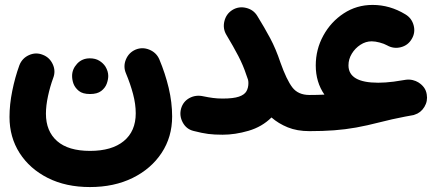

<svg xmlns="http://www.w3.org/2000/svg" viewBox="-20 -486 1790 788"><path d="M349.1 281.7Q250.5 281.7 176.3 244.4Q102.1 207 60.5 142.1Q19 77.1 19 -5.9Q19 -57.1 30.3 -112.8Q41.5 -168.5 59.6 -218.3Q70.8 -247.1 98.9 -259.8Q127 -272.5 155.3 -261.2Q183.6 -250.5 196.5 -222.4Q209.5 -194.3 198.2 -165.5Q185.5 -130.9 177 -91.6Q168.5 -52.2 168.5 -19.5Q168.5 52.7 214.4 93Q260.3 133.3 349.6 133.3Q439 133.3 488 93Q537.1 52.7 537.1 -21Q537.1 -58.6 526.1 -100.1Q515.1 -141.6 497.1 -184.6Q484.9 -212.9 496.6 -241.5Q508.3 -270 536.1 -282.2Q564 -293.9 592.8 -282.2Q621.6 -270.5 633.8 -242.7Q658.2 -184.6 672.4 -125Q686.5 -65.4 686.5 -7.8Q686.5 76.2 643.3 141.6Q600.1 207 524.2 244.4Q448.2 281.7 349.1 281.7ZM275.9 -174.3Q275.9 -202.1 296.4 -224.4Q316.9 -246.6 348.6 -246.6Q371.6 -246.6 387.5 -236.8Q403.3 -227.1 412.6 -212.9Q424.3 -193.4 424.3 -174.3Q424.3 -159.7 418 -142.3Q411.6 -125 395.3 -112.5Q378.9 -100.1 349.6 -100.1Q319.3 -100.1 303.7 -112.8Q288.1 -125.5 281.7 -142.1Q275.9 -158.2 275.9 -174.3Z M723.1 -40Q731.4 -69.3 757.3 -83.5Q783.2 -97.7 814.5 -90.8Q835.4 -86.4 853.8 -84Q872.1 -81.5 893.6 -81.5Q938 -81.5 960.7 -89.4Q983.4 -97.2 991.5 -111.6Q999.5 -126 999.5 -145Q999.5 -151.9 998 -158.7Q994.1 -168.9 990.2 -180.7Q978.5 -216.8 958.3 -255.9Q938 -294.9 909.2 -342.8Q893.6 -368.7 900.9 -398.9Q908.2 -429.2 934.1 -445.3Q960 -460.9 990.2 -453.6Q1020.5 -446.3 1036.1 -420.4Q1065.4 -373 1088.9 -329.1Q1112.3 -285.2 1130.9 -229.5Q1156.2 -158.2 1179.9 -127.2Q1203.6 -96.2 1250 -96.2H1250.5Q1281.2 -96.2 1302.7 -74.5Q1324.2 -52.7 1324.2 -22Q1324.2 8.3 1302.7 30.3Q1281.2 52.2 1250.5 52.2H1250Q1199.2 52.2 1160.9 36.6Q1122.6 21 1094.2 -3.9Q1055.2 34.7 1000 50.8Q944.8 66.9 893.6 66.9Q859.4 66.9 834.5 63.7Q809.6 60.5 773.9 51.3Q744.6 43.9 730 16.6Q715.3 -10.7 723.1 -40Z M1176.3 -22Q1176.3 -52.7 1198.2 -74.5Q1220.2 -96.2 1250.5 -96.2Q1283.7 -96.2 1311.5 -97.7Q1275.9 -148.9 1275.9 -217.3Q1275.9 -283.2 1306.9 -339.8Q1337.9 -396.5 1390.9 -431.2Q1443.8 -465.8 1509.3 -465.8Q1580.1 -465.8 1643.6 -427.2Q1669.9 -411.6 1677.7 -381.8Q1685.5 -352.1 1669.9 -326.2Q1654.8 -299.8 1625 -292.2Q1595.2 -284.7 1568.8 -299.8Q1556.6 -306.6 1538.3 -311.5Q1520 -316.4 1505.4 -316.4Q1481 -316.4 1459.2 -302.2Q1437.5 -288.1 1423.8 -265.6Q1410.2 -243.2 1410.2 -217.8Q1410.2 -146.5 1532.2 -146.5Q1560.5 -146.5 1595.7 -150.9Q1618.7 -154.8 1646 -158.7Q1660.2 -160.6 1674.3 -157.2Q1686.5 -154.3 1697.8 -147.5Q1697.8 -147.5 1697.8 -147.5Q1698.2 -147.5 1698.2 -147Q1710.9 -139.2 1720 -127Q1729 -114.7 1731.4 -98.6Q1736.3 -71.3 1721.7 -47.1Q1707 -22.9 1681.2 -15.1Q1680.2 -14.6 1679.2 -14.6Q1679.2 -14.6 1679.2 -14.2Q1676.8 -13.7 1674.3 -13.2Q1659.7 -10.3 1642.1 -7.3Q1588.9 2.9 1537.6 16.1Q1486.3 29.3 1441.7 37.4Q1397 45.4 1351.1 48.8Q1305.2 52.2 1250.5 52.2Q1220.2 52.2 1198.2 30.3Q1176.3 8.3 1176.3 -22Z"/></svg>

Font: Mikhak ExtraBold
Style: Regular
Weight: 800
Designer: Amin Abedi
Version: Version 3.3